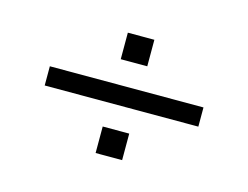

<svg xmlns="http://www.w3.org/2000/svg" viewBox="-58 -615 656 507"><g transform="rotate(15 270.0 -361.5)"><path d="M308.5 -453V-525.5H236V-453ZM480 -334V-386.5H60V-334ZM308.5 -196.5V-269H236V-196.5Z"/></g></svg>

Font: Vela Sans Light
Style: Regular
Weight: 300
Designer: Principal design: Mikhail Sharanda - project Manrope.
Design modification: Ravid Balaliev
Foundry: Mikhail Sharanda
Version: Version 1.001